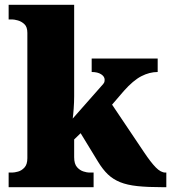

<svg xmlns="http://www.w3.org/2000/svg" viewBox="-20 -780 714 800"><path d="M16 0V-61H31Q40 -61 55 -65Q70 -69 82 -82Q94 -95 94 -121V-643Q94 -668 81.5 -679.5Q69 -691 54 -695Q39 -699 31 -699H16V-760H289V-379Q289 -354 287 -327Q285 -300 283 -286L410 -430Q415 -436 415.5 -441Q416 -446 416 -448Q416 -461 401.5 -470.5Q387 -480 362 -480V-536H637V-480Q603 -480 569 -462.5Q535 -445 496 -401L447 -344L580 -146Q608 -104 629 -82.5Q650 -61 669 -61H673V0H659Q596 0 553 -4.5Q510 -9 480.5 -21Q451 -33 429.5 -53.5Q408 -74 388 -107L316 -225L289 -199V-125Q289 -97 301 -83.5Q313 -70 328 -65.5Q343 -61 351 -61H370V0Z"/></svg>

Font: Noto Serif Devanagari Black
Style: Regular
Weight: 900
Designer: Universal Thirst, Indian Type Foundry and the Monotype Design Team
Foundry: Monotype Imaging Inc.
Version: Version 2.004; ttfautohint (v1.8.4.7-5d5b)